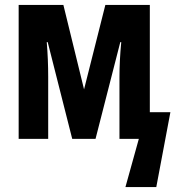

<svg xmlns="http://www.w3.org/2000/svg" viewBox="-20 -567 726 784"><path d="M675.8 -108.9 618.2 196.8H492.2L546.9 0H467.8V-252Q467.8 -318.8 475.1 -395H471.2L370.1 0H274.9L174.8 -395H170.9Q176.8 -324.7 176.8 -252.9V0H56.2V-546.9H238.8L323.2 -202.1L410.2 -546.9H591.8V-108.9Z"/></svg>

Font: Open Sans Condensed
Style: Bold
Weight: 700
Width: 3
Designer: Monotype Design Team
Foundry: Monotype Imaging Inc.
Version: Version 3.003; ttfautohint (v1.8.4)